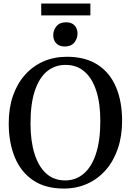

<svg xmlns="http://www.w3.org/2000/svg" viewBox="-20 -1080 757 1111"><path d="M352.5 11Q244.5 12 172.8 -36Q101 -84 65.8 -169.5Q30.5 -255 30.5 -366Q30.5 -455 55.2 -526Q80 -597 125.2 -647.5Q170.5 -698 232 -724.8Q293.5 -751.5 367.5 -751.5Q474 -751.5 545 -705.5Q616 -659.5 651.2 -576.2Q686.5 -493 686.5 -381Q686.5 -292.5 662 -220.5Q637.5 -148.5 592.8 -97Q548 -45.5 486.8 -17.5Q425.5 10.5 352.5 11ZM357 -36Q418.5 -36 464.2 -74.8Q510 -113.5 535.2 -190Q560.5 -266.5 560.5 -380.5Q560.5 -481.5 537.2 -554Q514 -626.5 469.2 -665.5Q424.5 -704.5 359.5 -704.5Q298 -704.5 252.5 -667.5Q207 -630.5 181.8 -555.2Q156.5 -480 156.5 -366Q156.5 -264.5 179.8 -190.2Q203 -116 247.5 -76Q292 -36 357 -36ZM354 -811Q322 -811 305 -829.8Q288 -848.5 288 -876Q288 -906 307 -928.5Q326 -951 362 -951H363Q395 -951 411.8 -932.5Q428.5 -914 428.5 -886Q428.5 -856 409.8 -833.5Q391 -811 355 -811ZM503 -1059.5V-991H218.5V-1059.5Z"/></svg>

Font: Merriweather 48pt Medium
Style: Regular
Weight: 500
Version: Version 2.100